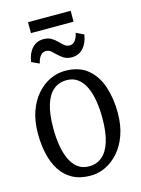

<svg xmlns="http://www.w3.org/2000/svg" viewBox="-130 -944 756 1029"><g transform="rotate(-15 248.0 -429.0)"><path d="M27 -279.5Q27 -349 46 -402.5Q65 -456 97.8 -493Q130.5 -530 170.8 -548.8Q211 -567.5 253 -567.5Q331 -567.5 378.5 -528Q426 -488.5 447.8 -422.8Q469.5 -357 469.5 -277.5Q469.5 -208 450.2 -154.2Q431 -100.5 398.5 -63.8Q366 -27 325.8 -8Q285.5 11 243.5 11Q184.5 11 143.2 -11.5Q102 -34 76.2 -74.2Q50.5 -114.5 38.8 -167Q27 -219.5 27 -279.5ZM248 -39.5Q290 -39.5 320 -64.5Q350 -89.5 366.2 -141Q382.5 -192.5 382.5 -271Q382.5 -322 375.2 -366.5Q368 -411 352.2 -444.8Q336.5 -478.5 311 -497.8Q285.5 -517 249.5 -517Q207 -517 176.5 -492.2Q146 -467.5 130 -416.2Q114 -365 114 -285.5Q114 -234 121.5 -189.2Q129 -144.5 144.8 -111Q160.5 -77.5 186 -58.5Q211.5 -39.5 248 -39.5ZM91 -660Q98 -707.5 123.2 -734.5Q148.5 -761.5 186.5 -761.5Q212 -761.5 229.5 -751Q247 -740.5 260 -727Q273 -713.5 285.5 -703Q298 -692.5 314 -692.5Q333 -692.5 345 -708Q357 -723.5 362.5 -749.5L405 -729Q398 -682 373 -655Q348 -628 309.5 -628Q284 -628 266.8 -638.5Q249.5 -649 236.2 -662.2Q223 -675.5 210.8 -686Q198.5 -696.5 182 -696.5Q164 -696.5 151.8 -681.2Q139.5 -666 134 -640ZM367 -870.5V-810H130.5V-870.5Z"/></g></svg>

Font: Merriweather 24pt SemiCondensed Light
Style: Regular
Weight: 300
Width: 4
Designer: Eben Sorkin
Foundry: Eben Sorkin
Version: Version 2.100